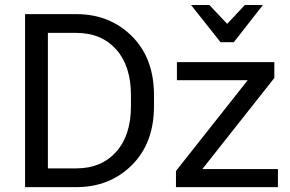

<svg xmlns="http://www.w3.org/2000/svg" viewBox="-20 -769 1193 789"><path d="M83 0V-710.9H293.9Q430.7 -710.9 521.7 -620.6Q612.8 -530.3 612.8 -377.9V-333Q612.8 -180.7 521.7 -90.3Q430.7 0 293.9 0ZM176.8 -77.1H293.9Q396.5 -77.1 457.3 -145Q518.1 -212.9 518.1 -333V-377.9Q518.1 -498 457.3 -565.9Q396.5 -633.8 293.9 -633.8H176.8ZM703.1 0V-66.4L998 -439.5H707V-513.7H1107.4V-448.7L811.5 -74.2H1122.1V0ZM886.2 -595.7 765.1 -748.5H840.3L913.6 -670.9L986.3 -748.5H1060.5L940.9 -595.7Z"/></svg>

Font: RobotoFlex
Style: Regular
Weight: 400
Designer: Berlow after Robertson
Foundry: Google
Version: Version 2.136